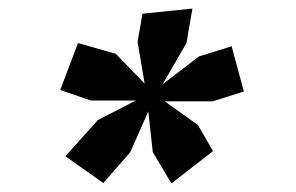

<svg xmlns="http://www.w3.org/2000/svg" viewBox="-20 -755 690 448"><path d="M442 -463 364.5 -518.5H476L549 -541.5L520.5 -647L444.5 -623.5L359.5 -558.5L415 -654.5L429 -735L312.5 -723L301 -657.5L317.5 -560L250 -629.5L162 -654.5L120.5 -545L192 -520.5H297L208.5 -475L132.5 -390.5L221 -328L284 -400L326 -495L336.5 -400L380 -327L477 -402.5Z"/></svg>

Font: B612
Style: Regular
Weight: 700
Italic angle: -10°
Designer: Nicolas Chauveau, Thomas Paillot, Jonathan Favre-Lamarine, Jean-Luc Vinot
Foundry: AIRBUS
Version: Version 1.008